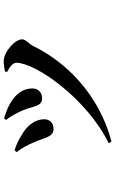

<svg xmlns="http://www.w3.org/2000/svg" viewBox="188 -758 624 1040"><g transform="rotate(-90 500.0 -238.0)"><path d="M244 39 253 54C508 -13 685 -193 770 -369C781 -392 807 -410 807 -430C807 -469 740 -529 689 -530C671 -530 647 -526 632 -523L631 -511C660 -496 680 -480 680 -461C680 -358 488 -81 244 39ZM321 -260C356 -260 374 -282 374 -311C374 -360 340 -405 283 -436C266 -447 236 -462 206 -471L196 -460C215 -436 233 -406 250 -364C275 -309 277 -260 321 -260ZM489 -322C515 -322 541 -340 541 -374C541 -427 510 -465 463 -493C435 -510 410 -518 379 -528L370 -517C387 -499 411 -453 423 -425C447 -366 442 -322 489 -322Z"/></g></svg>

Font: Source Han Serif CN
Style: Bold
Weight: 700
Designer: Ryoko NISHIZUKA 西塚涼子 (kana & ideographs); Frank Grießhammer (Latin, Greek & Cyrillic); Wenlong ZHANG 张文龙 (bopomofo); San
Foundry: Adobe
Version: Version 2.003;hotconv 1.1.1;makeotfexe 2.6.0